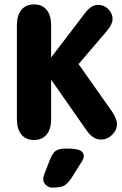

<svg xmlns="http://www.w3.org/2000/svg" viewBox="-20 -627 554 875"><path d="M213 -365V-512Q213 -557 192.5 -582Q172 -607 135 -607Q98 -607 77.5 -582Q57 -557 57 -512V-84Q57 -39 77.5 -14Q98 11 135 11Q172 11 192.5 -14Q213 -39 213 -84V-264L373 -35Q403 9 440 9Q469 9 491 -12.5Q513 -34 513 -62Q513 -73 507 -88Q501 -103 491 -118L338 -335L468 -487Q493 -517 493 -540Q493 -566 473.5 -585.5Q454 -605 427 -605Q396 -605 368 -568ZM207 102 183 164Q180 171 178.5 177.5Q177 184 177 189Q177 205 189.5 216.5Q202 228 218 228Q257 228 273.5 218.5Q290 209 309 179L353 109Q362 94 362 84Q362 68 346 59Q330 50 282 50Q249 50 234.5 60Q220 70 207 102Z"/></svg>

Font: Beiruti Black
Style: Regular
Weight: 900
Designer: Arlette Boutros
Foundry: Boutros
Version: Version 1.41